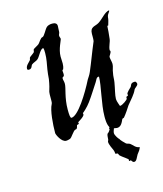

<svg xmlns="http://www.w3.org/2000/svg" viewBox="-93 -486 618 728"><g transform="rotate(-15 216.0 -122.5)"><path d="M379 122C364 122 355 106 347 101C342 98 335 98 332 95C328 92 312 75 312 72C311 73 298 55 298 46C298 40 301 34 303 28C308 29 314 30 315 30C331 30 337 15 343 2C343 1 349 0 350 -1C361 -14 372 -31 379 -42C394 -60 410 -78 416 -92C418 -99 432 -104 432 -112C432 -115 431 -118 427 -122C425 -122 424 -122 423 -122C407 -122 408 -110 405 -107C403 -105 386 -90 386 -84C386 -83 387 -81 387 -80C387 -76 379 -77 379 -73C379 -71 379 -70 379 -68C379 -64 357 -48 348 -48C348 -48 347 -48 347 -48C347 -50 339 -67 339 -77C339 -92 346 -116 350 -140C352 -151 351 -164 354 -176C355 -188 361 -198 361 -209C361 -218 357 -229 357 -237C357 -242 366 -250 366 -258C366 -260 364 -260 364 -263C365 -278 374 -292 375 -304C377 -321 379 -343 379 -351C379 -355 382 -354 383 -354C387 -366 390 -378 390 -384C392 -399 401 -401 401 -409C382 -406 369 -385 350 -373C334 -363 315 -368 315 -339V-328C315 -322 315 -316 314 -311C297 -271 285 -237 270 -202C265 -190 259 -183 255 -176C231 -128 184 -52 158 -52C153 -52 152 -66 152 -86C152 -133 167 -166 167 -183C167 -193 164 -198 164 -204C164 -214 172 -206 172 -220C172 -226 171 -231 171 -233C171 -237 175 -237 175 -238C178 -246 179 -253 179 -260C179 -269 178 -277 178 -287C178 -316 196 -347 196 -352C196 -356 193 -359 193 -365C193 -370 197 -373 197 -380C197 -390 198 -397 198 -402C198 -413 189 -416 179 -416C170 -416 161 -413 157 -409C149 -402 138 -377 131 -376C123 -376 114 -358 109 -354C103 -349 91 -344 87 -340C85 -337 86 -332 84 -329C78 -323 69 -318 66 -315C63 -312 64 -307 62 -304C56 -296 43 -288 43 -275C43 -270 47 -270 50 -270C62 -270 62 -283 66 -286C73 -292 85 -294 91 -300C100 -308 111 -335 122 -335C125 -335 125 -320 125 -315C125 -292 120 -271 117 -253C115 -241 114 -229 113 -216C110 -196 105 -178 102 -169C101 -163 101 -157 101 -151C101 -146 101 -141 101 -137C101 -131 101 -126 99 -122C87 -100 83 -46 83 -12C83 -6 98 27 116 27C120 27 125 26 131 24C139 22 152 -4 161 -5C169 -5 169 -15 171 -20C172 -21 179 -21 179 -24C179 -25 178 -27 178 -29C178 -30 205 -44 205 -53C205 -55 204 -57 204 -58C204 -57 225 -75 237 -92C254 -115 268 -139 281 -158C286 -165 288 -176 297 -176H299C299 -141 280 -72 280 -25C280 -19 279 6 288 20C287 21 286 21 286 22C285 22 285 23 285 23C285 24 286 26 286 27V28C281 38 274 42 274 42C271 50 272 55 271 63C271 67 268 68 268 73C268 82 277 101 280 107C283 114 283 122 283 122C284 124 289 123 292 124C294 126 295 131 297 133C305 141 327 154 327 158C327 159 326 161 326 162C326 163 327 163 328 163C329 163 331 162 332 162C337 162 336 171 345 171C354 171 358 157 364 147C371 138 377 131 379 122Z"/></g></svg>

Font: Jim Nightshade
Style: Regular
Weight: 400
Designer: Astigmatic (AOETI)
Foundry: Astigmatic (AOETI)
Version: Version 1.000